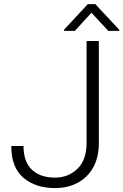

<svg xmlns="http://www.w3.org/2000/svg" viewBox="-20 -912 605 941"><path d="M404.3 -211.9V-710.9H464.4V-211.9Q464.4 -140.1 436.5 -90.8Q408.7 -41.5 360.1 -15.9Q311.5 9.8 250 9.8Q153.8 9.8 94.5 -41Q35.2 -91.8 35.2 -196.3H95.2Q95.2 -119.6 136 -80.6Q176.8 -41.5 250 -41.5Q314.5 -41.5 359.4 -84.7Q404.3 -127.9 404.3 -211.9ZM447.3 -891.6 564.9 -765.6V-760.7H510.7L428.2 -849.6L346.7 -760.7H293.9V-766.6L410.2 -891.6Z"/></svg>

Font: Vazirmatn RD UI ExtraLight
Style: Regular
Weight: 200
Designer: Saber Rastikerdar
Foundry: Saber Rastikerdar
Version: Version 33.003